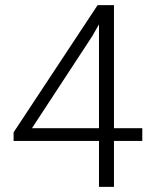

<svg xmlns="http://www.w3.org/2000/svg" viewBox="-20 -731 595 751"><path d="M536.6 -179.7H425.8V0H367.2V-179.7H33.2V-213.4L361.8 -710.9H410.6H425.8V-229.5H536.6ZM367.2 -229.5V-635.7L341.3 -590.3L105 -229.5Z"/></svg>

Font: Heebo Light
Style: Regular
Weight: 300
Designer: Oded Ezer
Foundry: Meir Sadan
Version: Version 2.001; ttfautohint (v1.5.14-ce02) -l 8 -r 50 -G 200 